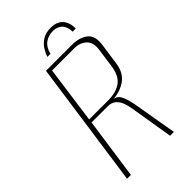

<svg xmlns="http://www.w3.org/2000/svg" viewBox="-220 -780 849 849"><g transform="rotate(-45 205.0 -355.5)"><path d="M43 0 127 -591H291Q335 -591 363.5 -569.5Q392 -548 384 -494L370 -396Q363 -341 324.5 -316Q286 -291 234 -291L235 -293Q267 -294 280 -271.5Q293 -249 301 -203L336 0H312L279 -201Q276 -222 269 -241.5Q262 -261 248 -274Q234 -287 209 -287H108L67 0ZM110 -304H228Q280 -304 310 -326.5Q340 -349 347 -404L359 -490Q365 -533 342.5 -553Q320 -573 287 -573H147ZM276 -711Q300 -711 315.5 -703Q331 -695 339 -682.5Q347 -670 350 -656Q353 -642 352 -630H333Q332 -662 316 -678Q300 -694 273 -694Q244 -694 223 -678.5Q202 -663 194 -630H175Q180 -647 191.5 -665.5Q203 -684 223.5 -697.5Q244 -711 276 -711Z"/></g></svg>

Font: Alumni Sans SC Thin
Style: Italic
Weight: 100
Italic angle: -8°
Designer: Robert E. Leuschke
Foundry: Robert E. Leuschke
Version: Version 1.016